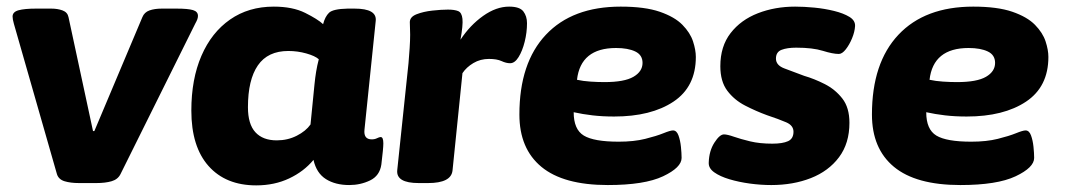

<svg xmlns="http://www.w3.org/2000/svg" viewBox="-20 -551 3222 580"><path d="M219 2Q193 2 175 -3.5Q157 -9 152 -25L22 -479Q18 -493 18 -501Q18 -515 36 -520Q54 -525 89 -525H135Q154 -525 169 -519.5Q184 -514 187 -499L261 -155H265L410 -499Q416 -514 431.5 -519.5Q447 -525 469 -525H513Q548 -525 563 -520.5Q578 -516 578 -503Q578 -498 576 -492.5Q574 -487 570 -480L344 -25Q336 -9 317 -3.5Q298 2 271 2Z M754 9Q662 9 610 -49.5Q558 -108 558 -217Q558 -312 588.5 -382.5Q619 -453 675 -492Q731 -531 807 -531Q864 -531 902 -512Q940 -493 956 -478Q962 -501 974 -512.5Q986 -524 1030 -525H1051Q1119 -525 1115 -488L1081 -159Q1078 -130 1103 -130Q1112 -130 1119 -133.5Q1126 -137 1130 -137Q1138 -137 1138 -118Q1138 -110 1136.5 -94.5Q1135 -79 1132 -54Q1127 -20 1098 -6Q1069 8 1035 8Q993 8 964.5 -10Q936 -28 927 -68Q898 -33 853.5 -12Q809 9 754 9ZM816 -127Q849 -127 876.5 -141Q904 -155 918 -175L930 -296Q932 -316 935 -334.5Q938 -353 943 -372Q932 -382 905.5 -389.5Q879 -397 851 -397Q789 -397 759 -353.5Q729 -310 729 -227Q729 -176 751.5 -151.5Q774 -127 816 -127Z M1245 2Q1176 2 1180 -37L1214 -360Q1216 -383 1217.5 -406Q1219 -429 1219 -446Q1219 -458 1218.5 -466.5Q1218 -475 1218 -484Q1218 -500 1238.5 -508Q1259 -516 1286 -519Q1313 -522 1333 -522Q1353 -522 1364 -517.5Q1375 -513 1377 -494Q1379 -475 1371 -431Q1400 -475 1439.5 -503Q1479 -531 1518 -531Q1550 -531 1561 -516.5Q1572 -502 1572 -481Q1572 -453 1565 -425Q1558 -397 1546.5 -378.5Q1535 -360 1521 -360Q1509 -360 1495 -366.5Q1481 -373 1457 -373Q1431 -373 1410 -360.5Q1389 -348 1377 -330L1347 -36Q1343 2 1273 2Z M1816 8Q1682 8 1615.5 -47Q1549 -102 1549 -205Q1549 -361 1629 -446Q1709 -531 1855 -531Q1928 -531 1973 -515.5Q2018 -500 2041.5 -476Q2065 -452 2073.5 -426Q2082 -400 2082 -379Q2082 -289 2014.5 -244Q1947 -199 1835 -199Q1800 -199 1770 -202.5Q1740 -206 1713 -212Q1713 -160 1743.5 -141.5Q1774 -123 1849 -123Q1895 -123 1929 -131.5Q1963 -140 1984 -148.5Q2005 -157 2013 -157Q2024 -157 2029.5 -142Q2035 -127 2037 -107.5Q2039 -88 2039 -74Q2039 -45 1983 -18.5Q1927 8 1816 8ZM1806 -303Q1866 -303 1893.5 -319Q1921 -335 1921 -361Q1921 -385 1899 -395.5Q1877 -406 1841 -406Q1734 -406 1723 -310Q1741 -306 1763.5 -304.5Q1786 -303 1806 -303Z M2310 8Q2278 8 2245 3.5Q2212 -1 2183.5 -9.5Q2155 -18 2137.5 -30.5Q2120 -43 2121 -60Q2122 -95 2138 -120Q2154 -145 2167 -145Q2177 -145 2197 -138Q2217 -131 2246 -124Q2275 -117 2313 -117Q2344 -117 2360.5 -124.5Q2377 -132 2377 -153Q2377 -172 2355 -181.5Q2333 -191 2297 -203Q2264 -215 2231 -232Q2198 -249 2177 -277Q2156 -305 2156 -351Q2156 -411 2187 -451Q2218 -491 2269.5 -511Q2321 -531 2382 -531Q2409 -531 2440 -528Q2471 -525 2499.5 -518Q2528 -511 2546 -500Q2564 -489 2563 -472Q2562 -455 2554 -435.5Q2546 -416 2535 -402Q2524 -388 2514 -388Q2496 -388 2465.5 -397.5Q2435 -407 2385 -407Q2358 -407 2341 -400.5Q2324 -394 2324 -374Q2324 -354 2349 -344.5Q2374 -335 2409 -322Q2440 -313 2471.5 -297Q2503 -281 2524.5 -253.5Q2546 -226 2546 -180Q2546 -118 2514.5 -76Q2483 -34 2429.5 -13Q2376 8 2310 8Z M2881 8Q2747 8 2680.5 -47Q2614 -102 2614 -205Q2614 -361 2694 -446Q2774 -531 2920 -531Q2993 -531 3038 -515.5Q3083 -500 3106.5 -476Q3130 -452 3138.5 -426Q3147 -400 3147 -379Q3147 -289 3079.5 -244Q3012 -199 2900 -199Q2865 -199 2835 -202.5Q2805 -206 2778 -212Q2778 -160 2808.5 -141.5Q2839 -123 2914 -123Q2960 -123 2994 -131.5Q3028 -140 3049 -148.5Q3070 -157 3078 -157Q3089 -157 3094.5 -142Q3100 -127 3102 -107.5Q3104 -88 3104 -74Q3104 -45 3048 -18.5Q2992 8 2881 8ZM2871 -303Q2931 -303 2958.5 -319Q2986 -335 2986 -361Q2986 -385 2964 -395.5Q2942 -406 2906 -406Q2799 -406 2788 -310Q2806 -306 2828.5 -304.5Q2851 -303 2871 -303Z"/></svg>

Font: Asap Semi Expanded Semi Expanded ExtraBold
Style: Italic
Weight: 800
Width: 6
Italic angle: -6°
Designer: Pablo Cosgaya
Foundry: Omnibus-Type
Version: Version 3.001; ttfautohint (v1.8.4.7-5d5b)